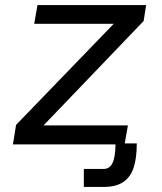

<svg xmlns="http://www.w3.org/2000/svg" viewBox="-20 -570 640 758"><path d="M43.5 -77 429 -476H115L128 -550H557L547 -487L152 -75H485L472.5 -4H520Q520 54.5 507.5 92.2Q495 130 465.8 149.2Q436.5 168.5 386 168H311V97H389Q413 97 424.2 73.5Q435.5 50 436 0H31Z"/></svg>

Font: JuliaMono Italic
Style: Regular
Weight: 400
Italic angle: -9°
Monospace: yes
Designer: cormullion
Foundry: corm
Version: Version 0.049; ttfautohint (v1.8.4)